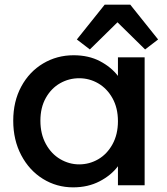

<svg xmlns="http://www.w3.org/2000/svg" viewBox="-20 -798 718 827"><path d="M297 -560Q362 -560 410.5 -534.5Q459 -509 488 -471V-551H603V0H488V-82Q459 -43 409 -17Q359 9 295 9Q224 9 165 -27.5Q106 -64 71.5 -129.5Q37 -195 37 -278Q37 -361 71.5 -425Q106 -489 165.5 -524.5Q225 -560 297 -560ZM321 -461Q277 -461 239 -439.5Q201 -418 177.5 -376.5Q154 -335 154 -278Q154 -221 177.5 -178Q201 -135 239.5 -112.5Q278 -90 321 -90Q365 -90 403 -112Q441 -134 464.5 -176.5Q488 -219 488 -276Q488 -333 464.5 -375Q441 -417 403 -439Q365 -461 321 -461ZM541 -778 661 -628 605 -585 486 -702 367 -585 311 -628 431 -778Z"/></svg>

Font: IBM-Poppins
Style: Poppins-Medium
Weight: 500
Designer: Mike Abbink, Paul van der Laan, Pieter van Rosmalen, Ben Mitchell, Mark Frömberg
Foundry: Bold Monday
Version: Version 1.1